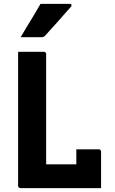

<svg xmlns="http://www.w3.org/2000/svg" viewBox="-20 -966 590 986"><path d="M84 0Q82 0 80 -1Q78 -2 76.5 -3.5Q75 -5 74 -7Q73 -9 73 -11Q73 -88 73 -166Q73 -244 73 -321Q73 -398 73 -472.5Q73 -547 73 -617Q73 -638 73 -658.5Q73 -679 73 -700Q107 -700 140 -700Q173 -700 206 -700Q209 -700 211.5 -698.5Q214 -697 215.5 -694.5Q217 -692 217 -689Q217 -619 217 -548Q217 -477 217 -405.5Q217 -334 217 -263Q217 -192 217 -122H391Q417 -122 435.5 -115.5Q454 -109 466 -94Q478 -79 485.5 -56Q493 -33 499 0ZM372 -199Q392 -199 411 -199Q430 -199 448.5 -199Q467 -199 488 -199Q491 -199 493.5 -197.5Q496 -196 497.5 -193.5Q499 -191 499 -188Q499 -169 499 -145Q499 -121 499 -94.5Q499 -68 499 -43.5Q499 -19 499 0Q450 -4 422 -18Q394 -32 383 -55Q372 -78 372 -108Q372 -122 372 -138Q372 -154 372 -170.5Q372 -187 372 -199ZM188 -946Q226 -946 247.5 -946Q269 -946 288.5 -946Q308 -946 339 -946Q345 -946 347 -941.5Q349 -937 345 -932Q326 -911 312 -895Q298 -879 284.5 -863.5Q271 -848 253.5 -829Q236 -810 210 -781Q208 -779 204 -777Q200 -775 194 -775Q166 -775 148.5 -775Q131 -775 117 -775Q103 -775 86 -775Q104 -806 120.5 -833Q137 -860 154 -888Q171 -916 188 -946Z"/></svg>

Font: Recursive
Style: Bold
Weight: 700
Version: Version 1.085